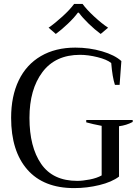

<svg xmlns="http://www.w3.org/2000/svg" viewBox="-20 -954 711 984"><path d="M229 -812Q261 -834 300 -869.5Q339 -905 360 -934H403Q424 -905 463 -869Q502 -833 534 -812L496 -780Q466 -802 434.5 -832.5Q403 -863 384 -889H379Q360 -863 328 -832.5Q296 -802 266 -780ZM37 -350Q37 -461 76 -542Q115 -623 189.5 -666.5Q264 -710 366 -710Q438 -710 503 -691Q568 -672 602 -641L593 -519H569Q556 -558 550 -631Q528 -649 480 -661Q432 -673 390 -673Q264 -673 197.5 -584.5Q131 -496 131 -350Q131 -201 191 -114Q251 -27 376 -27Q403 -27 439.5 -34Q476 -41 501 -55V-309Q454 -318 422 -327V-339H660V-329Q628 -312 590 -307V-49Q553 -21 489.5 -5.5Q426 10 360 10Q203 10 120 -85Q37 -180 37 -350Z"/></svg>

Font: Trirong
Style: Regular
Weight: 400
Version: Version 1.000